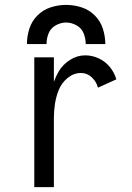

<svg xmlns="http://www.w3.org/2000/svg" viewBox="-20 -764 540 784"><path d="M120 0V-530H200V-430Q208 -452 220 -473Q237 -501 266 -519.5Q295 -538 328 -538Q357 -538 383.5 -525.5Q410 -513 428.5 -490.5Q447 -468 455 -440L380 -406Q374 -430 355 -448Q336 -466 311 -466Q281 -466 256.5 -446Q232 -426 220.5 -398Q209 -370 204.5 -340.5Q200 -311 200 -281V0ZM90 -584Q90 -616 100 -647Q110 -678 133 -701Q156 -724 187 -734Q218 -744 250 -744Q282 -744 313 -734Q344 -724 367 -701Q390 -678 400 -647Q410 -616 410 -584H330Q330 -607 321.5 -628Q313 -649 292.5 -660.5Q272 -672 250 -672Q228 -672 207.5 -660.5Q187 -649 178.5 -628Q170 -607 170 -584Z"/></svg>

Font: Iosevka SS01
Style: Regular
Weight: 400
Monospace: yes
Designer: Belleve Invis
Foundry: Belleve Invis
Version: 2.3.3; ttfautohint (v1.8.3)